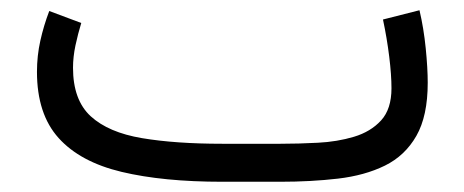

<svg xmlns="http://www.w3.org/2000/svg" viewBox="-20 -355 907 375"><path d="M527.3 0H414.1Q298.3 0 217.5 -19.3Q136.7 -38.6 94.5 -85.4Q52.2 -132.3 52.2 -214.8Q52.2 -246.1 58.8 -275.6Q65.4 -305.2 76.2 -333.5L138.7 -310.1Q132.3 -289.1 127.4 -266.4Q122.6 -243.7 122.6 -222.7Q122.6 -159.7 157.2 -127.9Q191.9 -96.2 257.3 -85.2Q322.8 -74.2 414.1 -74.2H527.8Q563 -74.2 600.8 -76.2Q638.7 -78.1 671.4 -87.9Q704.1 -97.7 724.4 -119.9Q744.6 -142.1 744.6 -182.6Q744.6 -208.5 740.2 -244.4Q735.8 -280.3 728 -316.9L799.3 -335Q807.6 -299.8 811.5 -260.7Q815.4 -221.7 815.4 -193.4Q815.4 -128.4 793.2 -89.6Q771 -50.8 731.7 -31.5Q692.4 -12.2 639.9 -6.1Q587.4 0 527.3 0Z"/></svg>

Font: Vazirmatn RD UI Light
Style: Regular
Weight: 300
Designer: Saber Rastikerdar
Foundry: Saber Rastikerdar
Version: Version 33.003